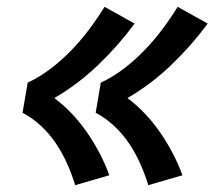

<svg xmlns="http://www.w3.org/2000/svg" viewBox="-20 -626 640 562"><path d="M414 -84Q404 -117 390 -148Q376 -179 357.5 -206.5Q339 -234 314.5 -257Q290 -280 260 -296L275 -384Q311 -401 343 -425.5Q375 -450 403 -479Q431 -508 455 -540Q479 -572 500 -606L588 -557Q540 -492 481 -435.5Q422 -379 353 -339Q381 -318 405 -292.5Q429 -267 449 -238Q469 -209 485.5 -177.5Q502 -146 514 -113ZM200 -84Q190 -117 176 -148Q162 -179 143.5 -206.5Q125 -234 100.5 -257Q76 -280 46 -296L61 -384Q97 -401 129 -425.5Q161 -450 189 -479Q217 -508 241 -540Q265 -572 286 -606L374 -557Q326 -492 267 -435.5Q208 -379 139 -339Q167 -318 191 -292.5Q215 -267 235 -238Q255 -209 271.5 -177.5Q288 -146 300 -113Z"/></svg>

Font: Iosevka Curly Slab XBdExObl
Style: Regular
Weight: 800
Width: 7
Italic angle: -9°
Monospace: yes
Designer: Belleve Invis
Foundry: Belleve Invis
Version: Version 11.1.0; ttfautohint (v1.8.3)